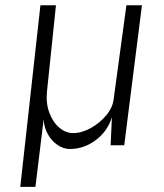

<svg xmlns="http://www.w3.org/2000/svg" viewBox="-20 -566 640 748"><path d="M59 162 137.5 -545.5H198L163 -209.5Q158.5 -163.5 172.2 -126.8Q186 -90 211 -68.8Q236 -47.5 265 -47.5Q298 -47.5 333.5 -67Q369 -86.5 394.8 -117.8Q420.5 -149 423.5 -185L472.5 -545.5H533L464 0H411L416 -109.5Q399 -54.5 352.8 -20Q306.5 14.5 252 14.5Q227.5 14.5 204.8 -0.8Q182 -16 167 -42Q152 -68 150 -100.5L118 162Z"/></svg>

Font: Spline Sans Mono Light
Style: Italic
Weight: 300
Italic angle: -4°
Monospace: yes
Version: Version 1.004